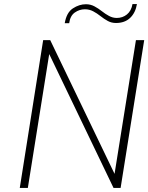

<svg xmlns="http://www.w3.org/2000/svg" viewBox="-20 -932 735 952"><path d="M78 0 194 -733H229L548 -70L654 -733H695L578 0H543L224 -664L118 0ZM301 -817Q310 -870 341.5 -890.5Q373 -911 406 -911Q429 -911 448.5 -900.5Q468 -890 485 -876.5Q502 -863 520.5 -853Q539 -843 559 -843Q588 -843 609.5 -860.5Q631 -878 637 -912H659Q652 -869 625.5 -843.5Q599 -818 555 -818Q533 -818 514.5 -828Q496 -838 478.5 -852Q461 -866 442 -876Q423 -886 401 -886Q374 -886 351 -870Q328 -854 323 -817Z"/></svg>

Font: Exo Thin ExtraLight
Style: Italic
Weight: 250
Italic angle: -9°
Version: Version 2.000